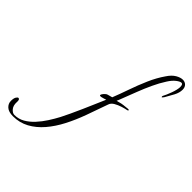

<svg xmlns="http://www.w3.org/2000/svg" viewBox="-619 -764 1283 1283"><g transform="rotate(45 22.5 -122.0)"><path d="M-275 366Q-316 366 -336.5 347.5Q-357 329 -357 303Q-357 278 -349.5 265.5Q-342 253 -335 253Q-321 253 -323 280Q-325 314 -308.5 333.5Q-292 353 -274 353Q-235 353 -202 334Q-169 315 -140.5 284Q-112 253 -88.5 216.5Q-65 180 -46 144Q-34 121 -16 82.5Q2 44 21.5 0Q41 -44 58.5 -85Q76 -126 88 -153Q78 -150 70.5 -147.5Q63 -145 54 -143Q51 -142 49 -142Q47 -142 45 -142Q37 -142 37 -147Q37 -149 38.5 -151.5Q40 -154 41 -157Q46 -165 55.5 -174Q65 -183 72 -184L105 -193Q126 -246 147.5 -308Q169 -370 196 -432Q223 -494 258 -544Q281 -579 307.5 -594.5Q334 -610 356 -610Q376 -610 389 -597Q402 -584 402 -561Q402 -533 386 -502.5Q370 -472 351 -440Q342 -427 339 -427Q336 -427 336 -436Q350 -462 363.5 -499.5Q377 -537 378 -562Q378 -589 364 -589Q351 -589 329 -572Q307 -555 287 -523Q261 -483 238 -433.5Q215 -384 196 -334.5Q177 -285 161 -244Q161 -244 157 -233.5Q153 -223 148.5 -211.5Q144 -200 142 -197Q149 -199 161 -202Q178 -207 195.5 -209Q213 -211 225 -212Q227 -212 229.5 -212.5Q232 -213 233 -213Q241 -213 242.5 -211.5Q244 -210 244 -209Q244 -205 237 -203Q220 -200 194.5 -192Q169 -184 147.5 -171.5Q126 -159 120 -140L66 12Q40 84 7 148Q-26 212 -68 261Q-110 310 -161.5 338Q-213 366 -275 366Z"/></g></svg>

Font: Grey Qo
Style: Regular
Weight: 400
Designer: Robert E. Leuschke
Foundry: Robert E. Leuschke
Version: Version 2.010